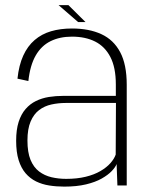

<svg xmlns="http://www.w3.org/2000/svg" viewBox="-20 -706 566 731"><path d="M224.5 4.5Q272 4.5 307.5 -4Q343 -12.5 367.2 -26.2Q391.5 -40 405.5 -54.8Q419.5 -69.5 424 -81.5L427 0H462.5V-383.5Q462.5 -460.5 437.5 -507.5Q412.5 -554.5 365.8 -576Q319 -597.5 254 -597.5Q210 -597.5 174.2 -587Q138.5 -576.5 111.8 -553.5Q85 -530.5 68.5 -494.2Q52 -458 46.5 -406.5L88 -397.5Q94.5 -457.5 116 -494.8Q137.5 -532 172.5 -549.2Q207.5 -566.5 254 -566.5Q305 -566.5 342.2 -547.8Q379.5 -529 400.2 -489Q421 -449 421 -384.5V-341H221.5Q192.5 -341 166 -336.8Q139.5 -332.5 117 -321.5Q94.5 -310.5 77.5 -291Q60.5 -271.5 51 -242Q41.5 -212.5 41.5 -170Q41.5 -126.5 51 -96.2Q60.5 -66 77.5 -46.2Q94.5 -26.5 117.5 -15.2Q140.5 -4 167.5 0.2Q194.5 4.5 224.5 4.5ZM232 -25Q203 -25 176.2 -31.2Q149.5 -37.5 128.8 -53.2Q108 -69 96.2 -97.5Q84.5 -126 84.5 -171Q84.5 -215 96.5 -243.2Q108.5 -271.5 129 -287Q149.5 -302.5 175.8 -308.2Q202 -314 230 -314H421.5L420.5 -117.5Q415 -101.5 400.5 -85Q386 -68.5 362.5 -54.8Q339 -41 306.2 -33Q273.5 -25 232 -25ZM277.5 -622H305.5L240.5 -686.5H203Z"/></svg>

Font: Anybody UltraCondensed Thin ExtraLight
Style: Regular
Weight: 250
Version: Version 1.111